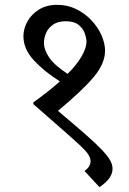

<svg xmlns="http://www.w3.org/2000/svg" viewBox="-20 -618 536 795"><path d="M392 157 330 90Q355 72 355 50Q355 36 345.5 21.5Q336 7 311 -16.5Q286 -40 239.5 -80.5Q193 -121 118 -187V-194Q146 -214 173.5 -235.5Q201 -257 228 -281Q163 -322 120 -368.5Q77 -415 77 -468Q77 -499 93.5 -529Q110 -559 141.5 -578.5Q173 -598 217 -598Q259 -598 295 -580.5Q331 -563 358 -534.5Q385 -506 400 -472.5Q415 -439 415 -408Q415 -355 368 -299Q321 -243 220 -159Q289 -101 333.5 -62Q378 -23 402.5 3Q427 29 436.5 46.5Q446 64 446 81Q446 100 433.5 118.5Q421 137 392 157ZM260 -312Q297 -349 317.5 -384Q338 -419 338 -445Q338 -460 331 -480Q324 -500 305.5 -515Q287 -530 252 -530Q219 -530 199 -515.5Q179 -501 170.5 -480.5Q162 -460 162 -441Q162 -412 183.5 -380Q205 -348 260 -312Z"/></svg>

Font: Tiro Devanagari Marathi
Style: Regular
Weight: 400
Designer: Devanagari: John Hudson & Fiona Ross. Latin: John Hudson.
Foundry: Tiro Typeworks Ltd.
Version: Version 1.52